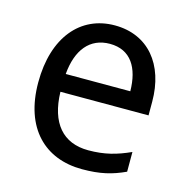

<svg xmlns="http://www.w3.org/2000/svg" viewBox="-87 -630 707 724"><g transform="rotate(15 266.0 -268.0)"><path d="M275 -546C141 -546 51 -440 51 -264C51 -85 150 10 295 10C365 10 410 -1 462 -25V-102C409 -78 363 -65 299 -65C200 -65 144 -130 141 -251H485V-304C485 -450 405 -546 275 -546ZM275 -474C357 -474 394 -412 395 -321H143C151 -417 197 -474 275 -474Z"/></g></svg>

Font: Noto Sans Thai
Style: Regular
Weight: 400
Designer: Monotype Design Team
Foundry: Monotype Imaging Inc.
Version: Version 1.901